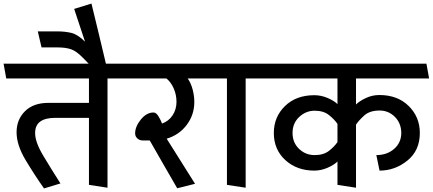

<svg xmlns="http://www.w3.org/2000/svg" viewBox="-31 -1037 2427 1077"><path d="M468 0V-376H280Q223 -376 194.5 -355Q166 -334 166 -291Q166 -240 210.5 -165.5Q255 -91 308 -8L216 20Q165 -52 113.5 -137.5Q62 -223 62 -295Q62 -366 109 -413Q156 -460 241 -460H468V-597H4L-11 -680H678L694 -597H572V16Z M564 -676H470L434 -713Q397 -751 366.5 -761Q336 -771 294 -771H202L181 -861H290Q333 -861 369 -852.5Q405 -844 446 -803L385 -987L482 -1017Q503 -932 523.5 -846Q544 -760 564 -676Z M809 -249H771Q752 -249 739.5 -260.5Q727 -272 727 -289Q727 -327 759 -366.5Q791 -406 830 -406Q845 -406 858 -384.5Q871 -363 878 -344Q915 -357 937 -390Q959 -423 959 -466Q959 -506 943 -542Q927 -578 902 -597H686Q682 -618 678.5 -638.5Q675 -659 671 -680H1128L1144 -597H1022Q1041 -569 1050 -533.5Q1059 -498 1059 -465Q1059 -393 1016.5 -336.5Q974 -280 904 -259L1063 -6L963 19Q924 -47 886 -114.5Q848 -182 809 -249Z M1242 0V-597H1136L1121 -680H1452L1469 -597H1347V16Z M1732 -80Q1634 -80 1569.5 -139Q1505 -198 1505 -291Q1505 -381 1567.5 -442Q1630 -503 1732 -503Q1770 -503 1806.5 -487.5Q1843 -472 1862 -453V-597H1462L1447 -680H2361L2376 -597H1966V-451Q1985 -470 2021 -487Q2057 -504 2097 -504Q2199 -504 2261.5 -442.5Q2324 -381 2324 -291Q2324 -193 2254.5 -136.5Q2185 -80 2098 -80L2080 -167Q2140 -167 2180 -202Q2220 -237 2220 -292Q2219 -347 2183.5 -382Q2148 -417 2099 -417Q2043 -417 2012.5 -389.5Q1982 -362 1966 -338V16L1862 0V-131Q1843 -112 1806.5 -96Q1770 -80 1732 -80ZM1610 -291Q1610 -237 1646.5 -202Q1683 -167 1734 -167Q1784 -167 1814.5 -191Q1845 -215 1862 -240V-342Q1845 -367 1814.5 -391.5Q1784 -416 1734 -416Q1685 -416 1647.5 -381Q1610 -346 1610 -291Z"/></svg>

Font: Palanquin Medium
Style: Regular
Weight: 500
Designer: Pria Ravichandran
Version: Version 1.0.4